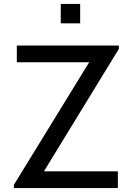

<svg xmlns="http://www.w3.org/2000/svg" viewBox="-20 -950 670 970"><path d="M385 -832H287V-930H385ZM575.5 0H50V-16L430.5 -635.5H65V-720H580.5V-703L202 -84.5H575.5Z"/></svg>

Font: CCSD_manrope Medium
Style: Regular
Weight: 500
Designer: Mikhail Sharanda
Foundry: Mikhail Sharanda
Version: Version 4.503